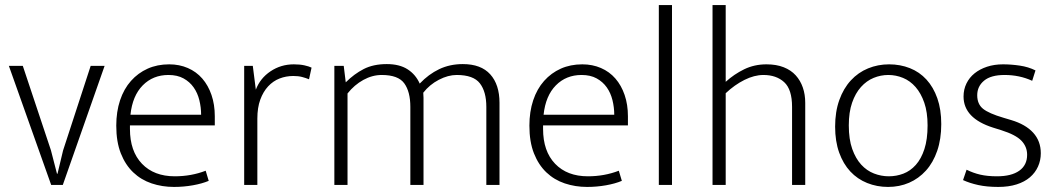

<svg xmlns="http://www.w3.org/2000/svg" viewBox="-20 -730 4173 758"><path d="M338 -470H393L228 0H182L15 -470H70L181 -137L205 -44H207L229 -136Z M828 -235H493V-221Q493 -133 540.5 -83.5Q588 -34 670 -34Q735 -34 792 -56L804 -16Q778 -5 741.5 1.5Q705 8 667 8Q620 8 578.5 -6Q537 -20 506 -49.5Q475 -79 457 -124.5Q439 -170 439 -234Q439 -289 454 -334Q469 -379 497 -410.5Q525 -442 563 -459Q601 -476 648 -476Q688 -476 721.5 -461.5Q755 -447 778.5 -420Q802 -393 815 -355Q828 -317 828 -271ZM774 -277Q774 -306 767 -334.5Q760 -363 744.5 -385Q729 -407 704.5 -420.5Q680 -434 645 -434Q584 -434 543.5 -393Q503 -352 495 -277Z M944 0V-470H978L990 -376Q1007 -421 1048 -448.5Q1089 -476 1140 -476Q1164 -476 1182 -472Q1200 -468 1210 -463L1200 -417Q1188 -422 1173 -426Q1158 -430 1138 -430Q1109 -430 1083.5 -420Q1058 -410 1038.5 -389Q1019 -368 1007.5 -336.5Q996 -305 996 -262V0Z M1352 0H1300V-470H1337L1345 -405Q1378 -438 1416 -457.5Q1454 -477 1507 -477Q1557 -477 1589 -456.5Q1621 -436 1637 -400Q1672 -437 1714 -457Q1756 -477 1807 -477Q1879 -477 1915.5 -436.5Q1952 -396 1952 -324V0H1900V-308Q1900 -368 1874.5 -401Q1849 -434 1783 -434Q1749 -434 1712.5 -415Q1676 -396 1651 -364Q1652 -355 1652 -344Q1652 -333 1652 -324V0H1600V-308Q1600 -368 1576 -401Q1552 -434 1487 -434Q1450 -434 1414.5 -414.5Q1379 -395 1352 -361Z M2459 -235H2124V-221Q2124 -133 2171.5 -83.5Q2219 -34 2301 -34Q2366 -34 2423 -56L2435 -16Q2409 -5 2372.5 1.5Q2336 8 2298 8Q2251 8 2209.5 -6Q2168 -20 2137 -49.5Q2106 -79 2088 -124.5Q2070 -170 2070 -234Q2070 -289 2085 -334Q2100 -379 2128 -410.5Q2156 -442 2194 -459Q2232 -476 2279 -476Q2319 -476 2352.5 -461.5Q2386 -447 2409.5 -420Q2433 -393 2446 -355Q2459 -317 2459 -271ZM2405 -277Q2405 -306 2398 -334.5Q2391 -363 2375.5 -385Q2360 -407 2335.5 -420.5Q2311 -434 2276 -434Q2215 -434 2174.5 -393Q2134 -352 2126 -277Z M2581 0V-710H2633V0Z M2845 0H2793V-710H2845V-407Q2878 -437 2918 -456.5Q2958 -476 3006 -476Q3045 -476 3074 -464.5Q3103 -453 3121.5 -432.5Q3140 -412 3149.5 -384.5Q3159 -357 3159 -324V0H3107V-308Q3107 -377 3076 -405.5Q3045 -434 2994 -434Q2958 -434 2919 -414.5Q2880 -395 2845 -362Z M3696 -240Q3696 -181 3680 -134.5Q3664 -88 3635.5 -56.5Q3607 -25 3569 -8.5Q3531 8 3486 8Q3442 8 3403.5 -7.5Q3365 -23 3337 -53Q3309 -83 3293 -127.5Q3277 -172 3277 -230Q3277 -289 3293.5 -335Q3310 -381 3339 -412.5Q3368 -444 3407 -460Q3446 -476 3490 -476Q3534 -476 3572 -461Q3610 -446 3637.5 -416Q3665 -386 3680.5 -342Q3696 -298 3696 -240ZM3642 -235Q3642 -287 3629 -324.5Q3616 -362 3594.5 -386.5Q3573 -411 3545 -422.5Q3517 -434 3487 -434Q3457 -434 3429 -422.5Q3401 -411 3379 -386.5Q3357 -362 3344 -324.5Q3331 -287 3331 -235Q3331 -180 3344.5 -142Q3358 -104 3380 -80Q3402 -56 3430.5 -45Q3459 -34 3489 -34Q3519 -34 3546.5 -44.5Q3574 -55 3595.5 -79Q3617 -103 3629.5 -141.5Q3642 -180 3642 -235Z M4055 -411Q4005 -434 3946 -434Q3892 -434 3865 -411.5Q3838 -389 3838 -354Q3838 -319 3861 -300.5Q3884 -282 3942 -265L3972 -256Q4029 -239 4059 -206Q4089 -173 4089 -125Q4089 -97 4078 -72.5Q4067 -48 4046 -30Q4025 -12 3993.5 -2Q3962 8 3921 8Q3876 8 3842 0.5Q3808 -7 3782 -19L3796 -60Q3822 -47 3850 -40.5Q3878 -34 3916 -34Q3973 -34 4004 -56Q4035 -78 4035 -119Q4035 -151 4012.5 -174.5Q3990 -198 3933 -216L3901 -226Q3784 -263 3784 -349Q3784 -377 3795.5 -400.5Q3807 -424 3827.5 -440.5Q3848 -457 3876.5 -466.5Q3905 -476 3940 -476Q3972 -476 4006 -471Q4040 -466 4068 -452Z"/></svg>

Font: Mukta Mahee ExtraLight
Style: Regular
Weight: 275
Designer: Shuchita Grover, Noopur Datye, Girish Dalvi, Yashodeep Gholap
Foundry: Ek Type
Version: Version 2.538;PS 1.000;hotconv 16.6.51;makeotf.lib2.5.65220;